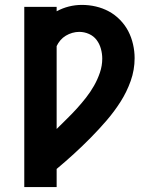

<svg xmlns="http://www.w3.org/2000/svg" viewBox="-20 -558 640 783"><path d="M79 205V-530H211V-512Q235 -525 261 -531.5Q287 -538 314 -538Q343 -538 371 -531.5Q399 -525 424 -511.5Q449 -498 469.5 -477Q490 -456 503 -431Q516 -406 522.5 -377.5Q529 -349 529 -321Q529 -273 513 -228Q497 -183 471.5 -143Q446 -103 415 -67Q384 -31 350.5 3Q317 37 282 69Q247 101 211 131V205ZM211 -32Q232 -53 253 -73.5Q274 -94 293.5 -115.5Q313 -137 331 -160Q349 -183 363.5 -208.5Q378 -234 387.5 -262Q397 -290 397 -319Q397 -339 391.5 -359Q386 -379 374 -395Q362 -411 343 -419.5Q324 -428 303 -428Q289 -428 275 -424Q261 -420 248.5 -412.5Q236 -405 226.5 -394Q217 -383 211 -370Z"/></svg>

Font: Iosevka Curly XBdEx
Style: Regular
Weight: 800
Width: 7
Monospace: yes
Designer: Belleve Invis
Foundry: Belleve Invis
Version: Version 11.1.0; ttfautohint (v1.8.3)